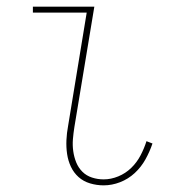

<svg xmlns="http://www.w3.org/2000/svg" viewBox="-20 -550 540 578"><path d="M292 8Q271 8 251 2Q231 -4 216.5 -17Q202 -30 193.5 -48Q185 -66 182 -86.5Q179 -107 180 -128.5Q181 -150 185 -171L241 -512H79V-530H264L204 -168Q201 -149 199.5 -131Q198 -113 200.5 -95Q203 -77 209.5 -61Q216 -45 228 -33Q240 -21 257 -15.5Q274 -10 292 -10Q314 -10 336 -19Q358 -28 375 -44.5Q392 -61 403 -82Q414 -103 421 -125L439 -118Q431 -94 418 -70.5Q405 -47 385.5 -29Q366 -11 341.5 -1.5Q317 8 292 8Z"/></svg>

Font: Iosevka Slab Thin
Style: Italic
Weight: 100
Italic angle: -9°
Monospace: yes
Designer: Belleve Invis
Foundry: Belleve Invis
Version: Version 11.1.1; ttfautohint (v1.8.3)